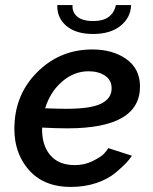

<svg xmlns="http://www.w3.org/2000/svg" viewBox="-20 -727 605 757"><path d="M206 -707H266Q264 -679 284.5 -661.5Q305 -644 348 -644Q423 -644 437 -707H497Q495 -657 455 -625Q415 -593 347 -593Q279 -593 241.5 -625Q204 -657 206 -707ZM275 -76Q314 -76 346.5 -92.5Q379 -109 390.5 -121.5Q402 -134 407 -143L500 -113Q491 -99 478 -85Q465 -71 435.5 -46Q406 -21 360 -5.5Q314 10 259 10Q147 10 87.5 -64.5Q28 -139 38 -251Q48 -369 135 -450.5Q222 -532 344 -532Q424 -532 477.5 -494.5Q531 -457 532 -388Q534 -221 246 -221Q199 -221 146 -224Q144 -156 177.5 -116Q211 -76 275 -76ZM329 -446Q272 -446 225 -405.5Q178 -365 158 -300Q216 -298 242 -298Q340 -298 381 -319.5Q422 -341 420 -382Q419 -412 393.5 -429Q368 -446 329 -446Z"/></svg>

Font: Raleway-v4020 SemiBold
Style: Italic
Weight: 600
Italic angle: -12°
Designer: Matt McInerney, Pablo Impallari, Rodrigo Fuenzalida
Foundry: Matt McInerney, Pablo Impallari, Rodrigo Fuenzalida
Version: Version 4.020;PS 004.020;hotconv 1.0.88;makeotf.lib2.5.64775